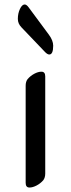

<svg xmlns="http://www.w3.org/2000/svg" viewBox="-20 -837 319 862"><path d="M183.1 -494.1V-58.1Q183.1 -39.6 174.3 -27.8Q161.6 -13.2 144.3 -4.2Q127 4.9 112.3 4.9Q95.2 4.9 95.2 -16.1V-452.1Q95.2 -470.7 104 -481.9Q116.7 -496.6 134 -505.9Q151.4 -515.1 166 -515.1Q183.1 -515.1 183.1 -494.1ZM108.4 -804.2 199.2 -681.6Q218.8 -655.3 218.8 -631.8Q218.8 -592.3 201.2 -592.3Q193.4 -592.3 183.1 -602.5L76.2 -714.4Q60.1 -731 60.1 -752Q60.1 -776.9 69.6 -796.9Q79.1 -816.9 90.8 -816.9Q99.1 -816.9 108.4 -804.2Z"/></svg>

Font: SirinStencil
Style: Regular
Weight: 400
Designer: Olga Karpushina (okarpush@gmail.com)
Foundry: Cyreal (www.cyreal.org)
Version: Version 1.002